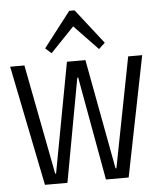

<svg xmlns="http://www.w3.org/2000/svg" viewBox="-54 -812 709 859"><g transform="rotate(-5 300.5 -383.0)"><path d="M4 -540H68L163 -46H167L259 -540H342L434 -46H438L534 -540H597L489 0H387L303 -465H299L214 0H113ZM167 -608 289 -766H313L435 -610L407 -584L292 -704H309L194 -584Z"/></g></svg>

Font: Pathway Extreme Condensed ExtraLight
Style: Regular
Weight: 250
Width: 3
Version: Version 1.001;gftools[0.9.26]